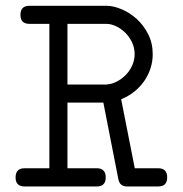

<svg xmlns="http://www.w3.org/2000/svg" viewBox="-20 -638 642 674"><path d="M83.5 -554.2Q51.8 -554.2 51.8 -585.9Q51.8 -617.7 83.5 -617.7H353.5Q377.9 -617.7 406.5 -605.7Q435.1 -593.8 459.5 -571.8Q483.9 -549.8 500 -518.3Q516.1 -486.8 516.1 -447.8Q516.1 -421.9 508.3 -397.9Q500.5 -374 486.1 -353.3Q471.7 -332.5 451.2 -316.2Q430.7 -299.8 405.3 -289.6L453.1 -47.4H535.2Q566.9 -47.4 566.9 -15.1Q566.9 16.6 535.2 16.6H426.8Q400.4 16.6 395.5 -8.8L342.8 -277.8H216.8V-47.4H319.8Q351.1 -47.4 351.1 -15.1Q351.1 16.6 319.8 16.6H66.4Q34.7 16.6 34.7 -15.1Q34.7 -47.4 66.4 -47.4H153.3V-554.2ZM361.3 -342.3Q362.3 -342.3 362.3 -342.8H365.2Q381.8 -346.2 397.7 -356Q413.6 -365.7 425.8 -379.6Q438 -393.6 445.3 -411.1Q452.6 -428.7 452.6 -447.8Q452.6 -470.7 443.1 -490.2Q433.6 -509.8 418.9 -523.9Q404.3 -538.1 387 -546.1Q369.6 -554.2 353.5 -554.2H216.8V-341.3H353.5Q354.5 -341.3 356.4 -341.6Q358.4 -341.8 361.3 -342.3Z"/></svg>

Font: Erica Type
Style: Regular
Weight: 400
Designer: Peter Wiegel
Foundry: Peter Wiegel
Version: Version 1.000 2010 initial release